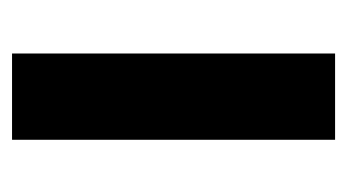

<svg xmlns="http://www.w3.org/2000/svg" viewBox="-147 -421 568 314"><g transform="rotate(-90 137.0 -264.0)"><path d="M206.5 0H65.4V-528.3H206.5Z"/></g></svg>

Font: RobotoDraft
Style: Bold
Weight: 700
Version: Version 2.001150; 2014